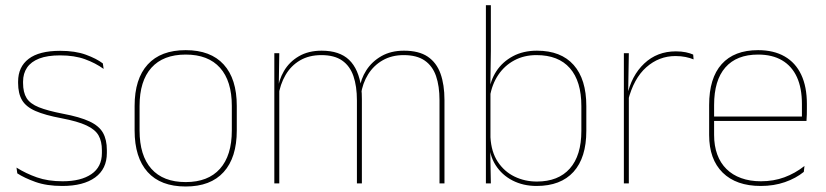

<svg xmlns="http://www.w3.org/2000/svg" viewBox="-20 -684 3080 716"><path d="M212.5 9.5Q154 9.5 112.2 -5.5Q70.5 -20.5 44.5 -37.5L41.5 -59Q76.5 -37 117.8 -22.5Q159 -8 213.5 -8Q282 -8 321 -34.8Q360 -61.5 360 -113.5V-123.5Q360 -157 347.5 -179Q335 -201 302.5 -216.2Q270 -231.5 209.5 -243Q148 -254.5 112.5 -270Q77 -285.5 62.2 -310.5Q47.5 -335.5 47.5 -374.5V-379.5Q47.5 -434.5 86.8 -464.5Q126 -494.5 204.5 -494.5Q260.5 -494.5 300.2 -480Q340 -465.5 363.5 -447.5L366.5 -427Q336 -449 296.8 -463.2Q257.5 -477.5 204 -477.5Q157 -477.5 126.5 -465.8Q96 -454 81 -432Q66 -410 66 -379.5V-374.5Q66 -339.5 79.2 -318.2Q92.5 -297 125 -284Q157.5 -271 214 -260Q278 -248 313.8 -231.2Q349.5 -214.5 364 -188.8Q378.5 -163 378.5 -124.5V-113.5Q378.5 -54 334.8 -22.2Q291 9.5 212.5 9.5Z M672.5 11.5Q579 11.5 530.5 -42.5Q482 -96.5 482 -197.5V-289Q482 -390 530.8 -443.5Q579.5 -497 672.5 -497Q765.5 -497 814.2 -443.5Q863 -390 863 -289V-197.5Q863 -96.5 814.2 -42.5Q765.5 11.5 672.5 11.5ZM672.5 -5Q756 -5 800.2 -54.5Q844.5 -104 844.5 -197.5V-289Q844.5 -382 800.5 -431.2Q756.5 -480.5 672.5 -480.5Q588.5 -480.5 544.5 -431.2Q500.5 -382 500.5 -289V-197.5Q500.5 -104 544.5 -54.5Q588.5 -5 672.5 -5Z M1619 0V-310Q1619 -363 1606 -400.5Q1593 -438 1563.8 -458.2Q1534.5 -478.5 1485.5 -478.5Q1441 -478.5 1407.2 -459.2Q1373.5 -440 1352.8 -406.8Q1332 -373.5 1326 -331.5L1315.5 -351.5H1320.5Q1325 -389 1346 -421.8Q1367 -454.5 1402.5 -474.8Q1438 -495 1486.5 -495Q1542 -495 1575 -472.8Q1608 -450.5 1622.8 -409.2Q1637.5 -368 1637.5 -311V0ZM1003 0V-485.5H1021.5L1019.5 -357.5H1021.5V0ZM1311 0V-309.5Q1311 -362.5 1298 -400.2Q1285 -438 1256 -458.2Q1227 -478.5 1178.5 -478.5Q1132.5 -478.5 1098.8 -458.8Q1065 -439 1044.8 -404.2Q1024.5 -369.5 1018 -325L1007.5 -344H1014.5Q1019 -385 1039 -419.2Q1059 -453.5 1094.5 -474.2Q1130 -495 1179.5 -495Q1246 -495 1281.8 -460.8Q1317.5 -426.5 1327 -358Q1328.5 -346.5 1329 -336Q1329.5 -325.5 1329.5 -314V0Z M1981 9.5Q1931 9.5 1891.2 -11Q1851.5 -31.5 1828 -68.5Q1804.5 -105.5 1804 -155.5H1798L1809 -172Q1812 -117.5 1836.2 -80.8Q1860.5 -44 1898.8 -25.5Q1937 -7 1982 -7Q2062 -7 2105 -55.5Q2148 -104 2148 -196V-288.5Q2148 -381 2105.2 -429.8Q2062.5 -478.5 1980.5 -478.5Q1934.5 -478.5 1898 -459Q1861.5 -439.5 1838 -404.5Q1814.5 -369.5 1807 -323L1798 -341.5H1803.5Q1808.5 -384 1831.2 -418.8Q1854 -453.5 1892.5 -474.2Q1931 -495 1982.5 -495Q2072 -495 2119.2 -441.8Q2166.5 -388.5 2166.5 -288.5V-196Q2166.5 -96 2118.8 -43.2Q2071 9.5 1981 9.5ZM1792 0V-664.5H1810.5V-494.5L1808.5 -356L1809 -346.5V-138L1808 -130.5L1810.5 0Z M2322 -308.5 2312.5 -320.5 2318 -325Q2334.5 -402 2382.5 -447.2Q2430.5 -492.5 2500.5 -492.5Q2521.5 -492.5 2537.8 -489Q2554 -485.5 2565 -480.5L2566.5 -462.5Q2553.5 -468 2536.5 -471.5Q2519.5 -475 2499 -475Q2437.5 -475 2390.2 -433.2Q2343 -391.5 2322 -308.5ZM2306.5 0V-485.5H2325L2322.5 -335L2325 -332.5V0Z M2817 9.5Q2725.5 9.5 2675 -40.2Q2624.5 -90 2624.5 -180.5V-292.5Q2624.5 -392.5 2671.2 -444.8Q2718 -497 2807 -497Q2865.5 -497 2906.2 -473.5Q2947 -450 2968 -405.2Q2989 -360.5 2989 -296.5V-279.5Q2989 -268.5 2988.8 -257.5Q2988.5 -246.5 2987.5 -233H2970.5Q2970.5 -250.5 2970.5 -266.5Q2970.5 -282.5 2970.5 -296Q2970.5 -355.5 2951.8 -396.5Q2933 -437.5 2896.5 -459Q2860 -480.5 2807 -480.5Q2727 -480.5 2685 -432.5Q2643 -384.5 2643 -292.5V-243.5V-239.5V-181Q2643 -140 2654.8 -108Q2666.5 -76 2689 -53.8Q2711.5 -31.5 2744 -19.8Q2776.5 -8 2817.5 -8Q2865 -8 2905 -22.8Q2945 -37.5 2980 -65L2977.5 -43Q2948 -19 2907 -4.8Q2866 9.5 2817 9.5ZM2633 -233V-249.5H2981V-233Z"/></svg>

Font: Anek Gujarati Medium Thin
Style: Regular
Weight: 250
Version: Version 1.003